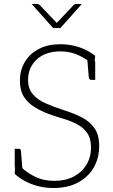

<svg xmlns="http://www.w3.org/2000/svg" viewBox="-20 -936 566 964"><path d="M249 8Q209 8 173 -1Q137 -10 107 -26Q77 -42 54 -63L56 -101L90 -93Q123 -64 162 -46Q201 -28 253 -28Q309 -28 350 -49.5Q391 -71 414 -109Q437 -147 437 -196Q437 -241 417.5 -268.5Q398 -296 366.5 -312.5Q335 -329 297.5 -340Q260 -351 224 -364Q187 -378 154 -398Q121 -418 100.5 -449.5Q80 -481 80 -531Q80 -584 105 -625.5Q130 -667 175.5 -690.5Q221 -714 284 -714Q330 -714 374.5 -700Q419 -686 458 -656L455 -625L422 -631Q390 -654 356 -666Q322 -678 284 -678Q208 -678 164.5 -637.5Q121 -597 121 -535Q121 -490 145.5 -462Q170 -434 210.5 -416.5Q251 -399 300 -383Q352 -367 392 -346Q432 -325 455 -291.5Q478 -258 478 -203Q478 -142 450.5 -94.5Q423 -47 371.5 -19.5Q320 8 249 8ZM418 -641 458 -628V-535H437Q433 -535 430 -538Q427 -541 426 -546ZM93 -83 54 -96V-189H74Q79 -189 82 -186.5Q85 -184 85 -179ZM391 -916 283 -795H247L139 -916H167Q174 -916 179 -911L265 -821L350 -911Q352 -913 355 -914.5Q358 -916 362 -916Z"/></svg>

Font: Aleo ExtraLight
Style: Regular
Weight: 250
Designer: Alessio Laiso
Foundry: Alessio Laiso
Version: Version 2.001;gftools[0.9.29]